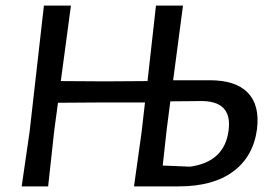

<svg xmlns="http://www.w3.org/2000/svg" viewBox="-20 -662 966 682"><path d="M57 0 85 -193 136 -642H232L196 -374L351 -373L504 -374L534 -642H630L595 -377H725Q817 -377 860 -333Q903 -289 893 -204Q880 -106 808.5 -53Q737 0 616 0H456L483 -193L495 -298H334L186 -297L173 -201L151 0ZM572 -201 558 -74 655 -70Q778 -87 792 -199Q806 -306 689 -303L585 -302Z"/></svg>

Font: Alegreya Sans SC Medium
Style: Italic
Weight: 500
Italic angle: -7°
Designer: Juan Pablo del Peral
Foundry: Huerta Tipografica
Version: Version 2.007